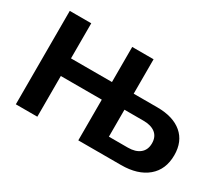

<svg xmlns="http://www.w3.org/2000/svg" viewBox="-124 -973 1419 1246"><g transform="rotate(30 585.5 -350.0)"><path d="M87 0V-700H248V-437H555V-700H715V-442H892Q1011 -442 1077 -386Q1143 -330 1143 -228Q1143 -120 1071.5 -60Q1000 0 875 0H555V-305H248V0ZM715 -120H857Q914 -120 946.5 -146.5Q979 -173 979 -222Q979 -271 947 -296.5Q915 -322 857 -322H715Z"/></g></svg>

Font: Montserrat
Style: Bold
Weight: 700
Designer: Julieta Ulanovsky
Foundry: Julieta Ulanovsky
Version: Version 9.000; ttfautohint (v1.8.4.7-5d5b)